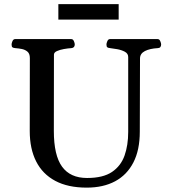

<svg xmlns="http://www.w3.org/2000/svg" viewBox="-20 -879 811 914"><path d="M646.5 -600.6 645.5 -252Q645.5 -165 615 -105.7Q584.5 -46.4 528.1 -16.1Q471.7 14.2 392.6 14.2Q303.2 14.2 242.9 -18.1Q182.6 -50.3 152.1 -110.6Q121.6 -170.9 121.6 -254.9L122.1 -602.5Q122.1 -623.5 110.8 -633.1Q99.6 -642.6 83.7 -645.8Q67.9 -648.9 52.7 -649.9Q42.5 -650.9 38.8 -654.1Q35.2 -657.2 35.2 -668Q35.2 -673.3 39.3 -683.1Q43.5 -692.9 51.8 -692.9H319.3Q327.6 -692.9 331.8 -683.1Q335.9 -673.3 335.9 -668Q335.9 -651.4 319.8 -649.9Q303.2 -648.9 283.9 -645.5Q264.6 -642.1 250.7 -635.7Q236.8 -629.4 236.8 -618.7L236.3 -255.9Q236.3 -139.6 275.4 -85.7Q314.5 -31.7 394.5 -31.7Q470.7 -31.7 513.2 -60.5Q555.7 -89.4 573 -138.7Q590.3 -188 590.3 -251V-607.4Q590.3 -624 574.5 -632.6Q558.6 -641.1 538.3 -644.8Q518.1 -648.4 504.4 -649.9Q494.1 -650.9 490.5 -654.1Q486.8 -657.2 486.8 -668Q486.8 -673.3 491 -683.1Q495.1 -692.9 503.4 -692.9H730.5Q738.8 -692.9 742.9 -683.1Q747.1 -673.3 747.1 -668Q747.1 -650.4 731 -649.9Q693.4 -647.9 669.9 -636Q646.5 -624 646.5 -600.6ZM257.8 -785.6V-859.4H544.9V-785.6Z"/></svg>

Font: Gelasio Medium
Style: Regular
Weight: 500
Designer: Eben Sorkin
Foundry: Eben Sorkin
Version: Version 1.008